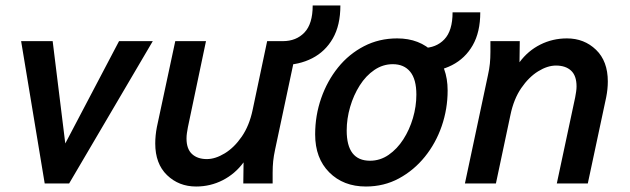

<svg xmlns="http://www.w3.org/2000/svg" viewBox="-20 -669 2297 700"><path d="M57 -519H172L218 -146L414 -519H537L232 0H143Z M546 -146Q546 -175 552 -206L619 -519H731L665 -205Q663 -194 661.5 -184Q660 -174 660 -164Q660 -126 680 -107.5Q700 -89 734 -89Q765 -89 799.5 -110Q834 -131 861.5 -171Q889 -211 901 -268L954 -519H1067L983 -124Q978 -101 976 -81.5Q974 -62 974 -39V0H867L868 -77Q837 -35 792 -12Q747 11 695 11Q632 11 589 -30.5Q546 -72 546 -146ZM1011 -519Q1060 -519 1090 -550.5Q1120 -582 1120 -649H1221Q1221 -577 1193.5 -529Q1166 -481 1118 -456.5Q1070 -432 1011 -432Z M1129 -179Q1129 -248 1151 -311Q1173 -374 1212.5 -423Q1252 -472 1307 -500.5Q1362 -529 1428 -529Q1510 -529 1561 -477.5Q1612 -426 1612 -339Q1612 -272 1590.5 -209.5Q1569 -147 1529 -97.5Q1489 -48 1434.5 -18.5Q1380 11 1314 11Q1232 11 1180.5 -40.5Q1129 -92 1129 -179ZM1244 -193Q1244 -83 1329 -83Q1366 -83 1397 -104.5Q1428 -126 1450.5 -161Q1473 -196 1485.5 -238.5Q1498 -281 1498 -324Q1498 -380 1475.5 -407.5Q1453 -435 1412 -435Q1376 -435 1345 -414Q1314 -393 1291.5 -357.5Q1269 -322 1256.5 -279Q1244 -236 1244 -193ZM1521 -494Q1570 -494 1600 -525.5Q1630 -557 1630 -624H1731Q1731 -552 1703.5 -504Q1676 -456 1628 -431.5Q1580 -407 1521 -407Z M1675 0 1759 -395Q1764 -417 1766 -437Q1768 -457 1768 -480V-519H1875L1874 -442Q1905 -484 1950 -506.5Q1995 -529 2047 -529Q2110 -529 2153 -487.5Q2196 -446 2196 -372Q2196 -344 2190 -314L2123 0H2010L2077 -314Q2079 -325 2080.5 -335Q2082 -345 2082 -354Q2082 -393 2062 -411.5Q2042 -430 2007 -430Q1976 -430 1942 -409Q1908 -388 1880.5 -348Q1853 -308 1841 -250L1788 0Z"/></svg>

Font: Radio Canada Medium
Style: Italic
Weight: 500
Italic angle: -12°
Designer: Charles Daoud, Etienne Aubert Bonn, Alexandre Saumier Demers, Jacques Le Bailly
Foundry: Radio-Canada
Version: Version 2.104; ttfautohint (v1.8.4.7-5d5b);gftools[0.9.28.de